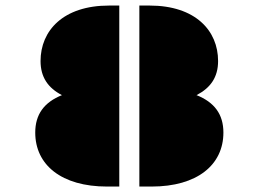

<svg xmlns="http://www.w3.org/2000/svg" viewBox="-20 -685 955 705"><path d="M491.7 0H536.6C704.1 0 800.3 -79.6 800.3 -198.2C800.3 -265.1 767.6 -309.6 701.2 -335.9H702.1C752.9 -362.3 780.8 -401.4 780.8 -460.9C780.8 -572.3 697.8 -664.6 529.3 -664.6H491.7ZM109.4 -198.2C109.4 -79.6 205.6 0 373 0H418V-664.6H380.4C211.9 -664.6 128.9 -572.3 128.9 -460.9C128.9 -401.9 156.2 -362.3 207 -335.9H208C142.1 -309.6 109.4 -265.1 109.4 -198.2Z"/></svg>

Font: Plaster
Style: Regular
Weight: 400
Designer: Eben Sorkin
Foundry: Eben Sorkin
Version: Version 1.007